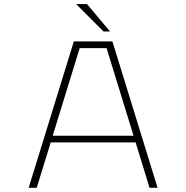

<svg xmlns="http://www.w3.org/2000/svg" viewBox="-20 -898 890 918"><path d="M506 -747.5H475L344 -878.5H396ZM695 0 628.5 -217H222.5L155.5 0H117L333 -700H517.5L733.5 0ZM361 -668 232 -249H618.5L489.5 -668Z"/></svg>

Font: League Mono Wide Thin
Style: Regular
Weight: 100
Width: 8
Designer: Tyler Finck
Foundry: The League of Moveable Type / Tyler Finck
Version: Version 2.210